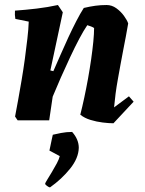

<svg xmlns="http://www.w3.org/2000/svg" viewBox="-20 -492 592 785"><path d="M443.9 12Q425.3 12 400.1 8.9Q374.8 5.9 350.1 -1.7Q325.4 -9.2 308.3 -23.1Q316.4 -54.8 324.5 -92.6Q332.6 -130.3 339.9 -170.6Q347.1 -211 352.7 -249.6Q358.2 -288.2 361.5 -321.3Q364.7 -354.5 364.7 -377.5Q360.1 -380.7 352.4 -383.8Q344.7 -387 336.9 -389Q322.6 -368.4 304.4 -334.1Q286.2 -299.8 266.8 -258.3Q247.4 -216.8 228.8 -175Q210.3 -133.1 195.4 -96.8L181.1 0H52.1L41.6 -15.5Q47.1 -44.3 54.1 -82.9Q61.1 -121.5 68.4 -164.7Q75.7 -207.8 81.6 -251Q87.4 -294.3 91.9 -333.7Q96.5 -373.2 97.5 -403.6L42.8 -414.7Q39.8 -430.5 41.2 -448.5Q83.8 -451.5 129.8 -456.9Q175.7 -462.4 216.8 -471.5L236.8 -441.8L185.9 -204L198.1 -201Q212.4 -233.2 227.8 -268.7Q243.2 -304.1 259.6 -339.5Q276.1 -374.9 292 -405.7Q307.9 -436.6 322.6 -459.5Q348 -465.5 369.9 -468.5Q391.8 -471.5 415.9 -471.5Q437.4 -471.5 455.8 -458.2Q474.1 -444.9 486.9 -427.2Q499.7 -409.5 504.1 -396.2Q500.2 -371.3 494.7 -343.7Q489.2 -316.1 483.9 -287.7Q478.7 -259.2 473.2 -230.8Q467.6 -199.7 462 -168.8Q456.4 -138 452.6 -109.2Q448.9 -80.4 446.4 -53L507.2 -98.2L526.3 -76.3ZM184.7 274Q179.8 274 172.1 268.1Q164.5 262.2 164.5 259.2Q164.5 256.7 172.7 243.3Q181 229.8 192 211.6Q202.9 193.4 212.4 175.7Q221.8 158 224.3 146.2L182.1 123.7Q183.1 118.8 186.1 104.6Q189 90.5 192 76.4Q195 62.3 195.9 58.9Q207.8 55.9 229.7 51.7Q251.6 47.4 274.9 47.4Q288.7 62.8 295.4 79.1Q302.1 95.5 302.1 112.3Q301.1 154.6 266.8 197.4Q232.4 240.3 184.7 274Z"/></svg>

Font: Labrada
Style: Italic
Weight: 400
Italic angle: -7°
Designer: Mercedes Jáuregui
Foundry: Omnibus-Type Team
Version: Version 1.000